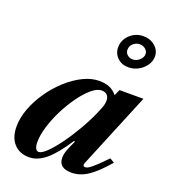

<svg xmlns="http://www.w3.org/2000/svg" viewBox="-155 -971 962 1092"><g transform="rotate(20 326.0 -425.0)"><path d="M148 10.5Q89 10.5 55.2 -27.2Q21.5 -65 21.5 -130Q21.5 -183.5 43 -240.2Q64.5 -297 101 -349.5Q137.5 -402 183.5 -443.8Q229.5 -485.5 279.2 -510Q329 -534.5 376 -534.5Q413 -534.5 439 -523.5Q465 -512.5 485 -488L501 -524.5H646L457.5 -67.5Q453.5 -57.5 456 -51.5Q458.5 -45.5 467 -45.5Q477 -45.5 489.8 -53.5Q502.5 -61.5 524.8 -82.2Q547 -103 585 -142L612.5 -125.5Q549 -51.5 501.5 -20.5Q454 10.5 404 10.5Q326.5 10.5 326.5 -52.5Q326.5 -73 335.5 -98Q344.5 -123 363.5 -162.5L357 -164Q296.5 -70.5 247 -30Q197.5 10.5 148 10.5ZM189 -36.5Q206.5 -36.5 236.5 -65.5Q266.5 -94.5 301.8 -142.8Q337 -191 371.2 -250Q405.5 -309 431 -368.5Q444 -398 448.2 -413.2Q452.5 -428.5 452.5 -441Q452.5 -464 440.8 -476Q429 -488 407 -488Q380.5 -488 348 -460.8Q315.5 -433.5 283 -388.8Q250.5 -344 223.2 -290.5Q196 -237 179.5 -183.5Q163 -130 163 -86.5Q163 -63.5 169.8 -50Q176.5 -36.5 189 -36.5ZM503.5 -663.5Q462.7 -663.5 436.6 -688.8Q410.5 -714 410.5 -751.9Q410.5 -781 426 -805.5Q441.5 -830 467.6 -844.8Q493.7 -859.5 525 -859.5Q567 -859.5 596.2 -834.2Q625.5 -809 625.5 -771.9Q625.5 -743.7 608.2 -718.9Q591 -694 563.3 -678.8Q535.6 -663.5 503.5 -663.5ZM510.5 -714Q533.8 -714 552.2 -730.5Q570.5 -747 570.5 -767.1Q570.5 -784.5 555.9 -796.8Q541.4 -809 521 -809Q498.6 -809 481.8 -793.6Q465 -778.3 465 -756.5Q465 -738 478.5 -726Q492 -714 510.5 -714Z"/></g></svg>

Font: Libre Caslon Text
Style: Italic
Weight: 400
Italic angle: -22.583°
Designer: Pablo Impallari, Rodrigo Fuenzalida, Katja Schimmel
Foundry: Pablo Impallari, Rodrigo Fuenzalida
Version: Version 2.000